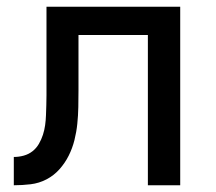

<svg xmlns="http://www.w3.org/2000/svg" viewBox="-20 -550 640 570"><path d="M21 0V-84Q36 -84 50.5 -88Q65 -92 76.5 -101Q88 -110 95.5 -123Q103 -136 107.5 -150Q112 -164 114 -178.5Q116 -193 116.5 -208Q117 -223 117.5 -237.5Q118 -252 118 -267Q118 -271 118 -275Q118 -279 118 -283V-530H515V0H419V-446H213V-283Q213 -283 213 -283Q213 -283 213 -283V-282Q213 -257 212.5 -232Q212 -207 209.5 -182.5Q207 -158 201 -134Q195 -110 184 -88Q173 -66 156.5 -47.5Q140 -29 118 -17.5Q96 -6 71 -3Q46 0 21 0Z"/></svg>

Font: Iosevka Curly Medium Extended
Style: Regular
Weight: 500
Width: 7
Monospace: yes
Designer: Belleve Invis
Foundry: Belleve Invis
Version: Version 11.1.0; ttfautohint (v1.8.3)